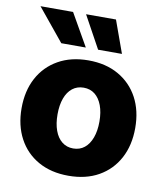

<svg xmlns="http://www.w3.org/2000/svg" viewBox="-85 -828 781 910"><g transform="rotate(10 305.0 -373.5)"><path d="M305.2 10.7Q221.7 10.7 160.2 -23.9Q98.6 -58.6 65.2 -121.1Q31.7 -183.6 31.7 -266.6Q31.7 -350.1 65.2 -412.4Q98.6 -474.6 160.2 -509.5Q221.7 -544.4 305.2 -544.4Q389.2 -544.4 450.4 -509.5Q511.7 -474.6 545.2 -412.4Q578.6 -350.1 578.6 -266.6Q578.6 -183.6 545.2 -121.1Q511.7 -58.6 450.4 -23.9Q389.2 10.7 305.2 10.7ZM305.2 -120.6Q336.9 -120.6 359.4 -138.7Q381.8 -156.7 394 -189.7Q406.2 -222.7 406.2 -267.1Q406.2 -312 394 -344.7Q381.8 -377.4 359.4 -395.3Q336.9 -413.1 305.2 -413.1Q273.9 -413.1 251.2 -395.3Q228.5 -377.4 216.6 -344.7Q204.6 -312 204.6 -267.1Q204.6 -222.7 216.6 -189.7Q228.5 -156.7 251.2 -138.7Q273.9 -120.6 305.2 -120.6ZM340.8 -602.1 255.4 -757.8H399.4L455.6 -602.1ZM163.6 -602.1 36.1 -757.8H192.9L281.7 -602.1Z"/></g></svg>

Font: Inter 20pt ExtraBold
Style: Regular
Weight: 800
Version: Version 4.001;git-66647c0bb